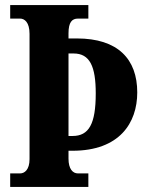

<svg xmlns="http://www.w3.org/2000/svg" viewBox="-20 -734 580 754"><path d="M20 0H327V-53H286C266 -53 249 -70 249 -111V-142H265C449 -142 519 -251 519 -371C519 -502 443 -583 282 -583H249V-603C249 -647 263 -661 286 -661H327V-714H20V-661H59C76 -661 96 -647 96 -601V-109C96 -67 76 -53 59 -53H20ZM265 -200H249V-524H269C333 -524 356 -473 356 -367C356 -247 329 -200 265 -200Z"/></svg>

Font: Noto Serif Tamil ExtraCondensed ExtraBold
Style: Regular
Weight: 800
Width: 2
Designer: Indian Type Foundry, Tom Grace, and the Monotype Design Team
Foundry: Monotype Imaging Inc.
Version: Version 2.004